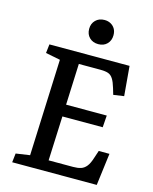

<svg xmlns="http://www.w3.org/2000/svg" viewBox="-133 -1003 869 1090"><g transform="rotate(15 302.0 -458.0)"><path d="M157 -632 71 -649 77 -701H548L563 -527L501 -518L490 -555Q480 -589 468.5 -607Q457 -625 440 -631Q423 -637 394 -637H267L257 -395H496L491 -325H254L243 -64H387Q414 -64 432.5 -70Q451 -76 465 -93.5Q479 -111 490 -147L504 -189H567L543 0H46L52 -53L134 -65ZM272 -845Q272 -876 292 -896Q312 -916 344 -916Q365 -916 381 -907Q397 -898 406 -882.5Q415 -867 415 -845Q415 -814 395.5 -794Q376 -774 344 -774Q312 -774 292 -793.5Q272 -813 272 -845Z"/></g></svg>

Font: Literata Medium
Style: Italic
Weight: 500
Italic angle: -2°
Designer: Latin by Veronika Burian and Jose Scaglione. Greek by Irene Vlachou. Cyrillic by Vera Evstafieva
Foundry: TypeTogether
Version: Version 3.103;gftools[0.9.29]